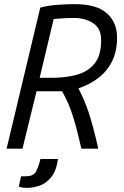

<svg xmlns="http://www.w3.org/2000/svg" viewBox="-20 -720 600 930"><path d="M12 0 175 -683Q210 -693 257 -696.5Q304 -700 341 -700Q449 -700 498 -655.5Q547 -611 547 -538Q547 -472 523 -423.5Q499 -375 456.5 -342.5Q414 -310 360 -292Q375 -262 386.5 -235.5Q398 -209 408.5 -178Q419 -147 430.5 -104.5Q442 -62 456 0H374Q359 -67 346.5 -112Q334 -157 323 -187Q312 -217 301.5 -238Q291 -259 281 -278H157L89 0ZM172 -343H229Q296 -343 350.5 -357.5Q405 -372 437.5 -411.5Q470 -451 470 -525Q470 -582 431.5 -607.5Q393 -633 338 -633Q308 -633 279.5 -631Q251 -629 240 -628ZM111 190Q101 190 92.5 189Q84 188 71 184L82 134H102Q140 134 152.5 114Q165 94 176 50H261Q253 107 228.5 137.5Q204 168 172.5 179Q141 190 111 190Z"/></svg>

Font: Ubuntu Sans Mono
Style: Italic
Weight: 400
Italic angle: -13.5°
Monospace: yes
Designer: Dalton Maag Ltd
Foundry: Dalton Maag Ltd
Version: Version 1.006